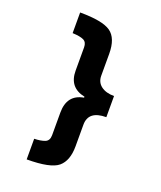

<svg xmlns="http://www.w3.org/2000/svg" viewBox="-160 -824 919 1093"><g transform="rotate(20 300.0 -278.0)"><path d="M134 -598Q181 -596 202 -585.5Q223 -575 223 -544V-403Q223 -301 321 -281V-275Q223 -258 223 -149V-12Q223 22 198 31.5Q173 41 134 42V167Q278 167 324 128Q370 89 370 2V-129Q370 -214 478 -214V-342Q429 -342 399.5 -364Q370 -386 370 -426V-558Q370 -653 320 -688Q270 -723 134 -723Z"/></g></svg>

Font: Noto Sans Mono UI ExtraBold
Style: Regular
Weight: 800
Designer: Monotype Design team
Foundry: Monotype Imaging Inc.
Version: 1.000